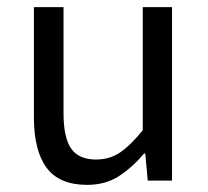

<svg xmlns="http://www.w3.org/2000/svg" viewBox="-20 -506 584 538"><path d="M75 -486H158V-189Q158 -120 179.5 -89.5Q201 -59 249 -59Q287 -59 316 -78.5Q345 -98 380 -141V-486H462V0H394L387 -76H384Q350 -36 312.5 -12Q275 12 224 12Q146 12 110.5 -36Q75 -84 75 -178Z"/></svg>

Font: Myanmar Sanpya
Style: Regular
Weight: 400
Designer: Danh Hong
Foundry: Google Inc.
Version: Version 2.00 November 22, 2015